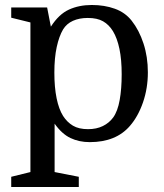

<svg xmlns="http://www.w3.org/2000/svg" viewBox="-20 -570 659 770"><path d="M199 120 296 139V180H25V139L102 120V-480L25 -499V-540H169L184 -463Q216 -513 256.5 -531.5Q297 -550 348 -550Q399 -550 440.5 -535Q482 -520 508 -487Q538 -449 555.5 -395.5Q573 -342 573 -280Q573 -216 553.5 -159.5Q534 -103 501 -65Q445 0 340 0Q297 0 262.5 -16.5Q228 -33 199 -74ZM198 -279Q198 -220 207 -176Q216 -132 233 -105Q249 -80 272.5 -66Q296 -52 333 -52Q367 -52 392.5 -64.5Q418 -77 434 -99Q452 -124 460 -169Q468 -214 468 -272Q468 -331 459 -374Q450 -417 433 -445Q417 -471 393.5 -484.5Q370 -498 332 -498Q298 -498 272.5 -486.5Q247 -475 233 -452Q217 -425 207.5 -381.5Q198 -338 198 -279Z"/></svg>

Font: Domine
Style: Regular
Weight: 400
Designer: Pablo Impallari, Rodrigo Fuenzalida, Brenda Gallo
Foundry: Pablo Impallari, Rodrigo Fuenzalida, Brenda Gallo
Version: Version 2.000